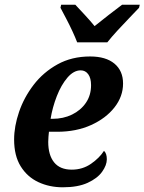

<svg xmlns="http://www.w3.org/2000/svg" viewBox="-20 -786 614 816"><path d="M247 10Q190 10 143 -12Q96 -34 68 -79Q40 -124 40 -193Q40 -249 61 -310.5Q82 -372 123 -425.5Q164 -479 224.5 -512.5Q285 -546 363 -546Q430 -546 466.5 -515.5Q503 -485 503 -431Q503 -376 466.5 -329.5Q430 -283 367 -254.5Q304 -226 223 -226H188Q187 -216 186 -205Q185 -194 185 -183Q185 -127 210 -96Q235 -65 285 -65Q331 -65 367 -90Q403 -115 422 -145Q434 -134 434 -109Q434 -84 414 -56Q394 -28 352.5 -9Q311 10 247 10ZM203 -281Q249 -281 286 -299Q323 -317 345 -349Q367 -381 367 -424Q367 -454 355 -470.5Q343 -487 323 -487Q293 -487 266.5 -456Q240 -425 221.5 -377.5Q203 -330 195 -281ZM308 -606Q300 -627 287.5 -654Q275 -681 261 -707.5Q247 -734 237 -753L240 -766H300Q316 -749 341 -722Q366 -695 382 -675Q407 -695 442 -722.5Q477 -750 499 -766H574L571 -753Q553 -734 528.5 -708.5Q504 -683 479.5 -656.5Q455 -630 436 -606Z"/></svg>

Font: Noto Serif SemiCondensed
Style: Bold Italic
Weight: 700
Width: 4
Italic angle: -12°
Designer: Monotype Design Team
Foundry: Monotype Imaging Inc.
Version: Version 2.014